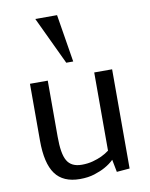

<svg xmlns="http://www.w3.org/2000/svg" viewBox="-90 -879 745 954"><g transform="rotate(-10 282.0 -402.0)"><path d="M236.3 8.8Q151.4 8.8 112.1 -45.2Q72.8 -99.1 72.8 -213.9V-500.5H162.6V-217.3Q162.6 -174.8 167.5 -144.8Q172.4 -114.7 183.1 -96.2Q204.1 -59.6 257.3 -59.6Q288.1 -59.6 313.7 -66.7Q339.4 -73.7 357.9 -82.5Q380.4 -93.3 397 -106V-500.5H487.3V0L421.9 5.4L409.7 -57.6Q390.1 -38.6 364.3 -24.4Q341.8 -11.7 309.8 -1.5Q277.8 8.8 236.3 8.8ZM268.6 -572.3 154.8 -813H264.6L303.7 -572.3Z"/></g></svg>

Font: Mako
Style: Regular
Weight: 400
Designer: vernon adams
Foundry: vernon adams
Version: Version 1.100; ttfautohint (v1.8.4.7-5d5b);gftools[0.9.33]